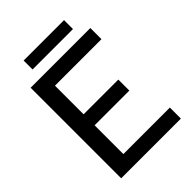

<svg xmlns="http://www.w3.org/2000/svg" viewBox="-238 -939 1048 1048"><g transform="rotate(-45 285.5 -415.5)"><path d="M143 -831H455V-762H143ZM65 -699H526V-613H167V-392H435V-307H167V-85H526V0H65Z"/></g></svg>

Font: Prompt
Style: Regular
Weight: 400
Designer: Katatrad Team
Foundry: CadsonDemak
Version: Version 1.001